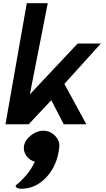

<svg xmlns="http://www.w3.org/2000/svg" viewBox="-20 -770 658 1190"><path d="M14 0 146 -750H276L165 -185L461 -500H605L379 -250L515 0H375L298 -149L158 0ZM111 400Q97 400 86.5 394.5Q76 389 77 381Q77 379 96.5 363Q116 347 145.5 312.5Q175 278 196 232Q163 224 143 195Q123 166 129 134Q134 99 171 69.5Q208 40 247 40Q292 40 322.5 73Q353 106 347 146Q334 258 267 329Q200 400 111 400Z"/></svg>

Font: Hermit
Style: Bold Italic
Weight: 700
Italic angle: -10°
Designer: Pablo Caro
Version: Version 2.000;PS 002.000;hotconv 1.0.88;makeotf.lib2.5.64775